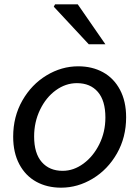

<svg xmlns="http://www.w3.org/2000/svg" viewBox="-20 -856 647 889"><path d="M41 -223Q41 -316 83.5 -390.5Q126 -465 195.5 -507Q265 -549 342 -549Q407 -549 457 -521.5Q507 -494 535.5 -440.5Q564 -387 564 -313Q564 -220 521.5 -145.5Q479 -71 409.5 -29Q340 13 263 13Q198 13 148 -14.5Q98 -42 69.5 -95.5Q41 -149 41 -223ZM468 -312Q468 -390 433 -430.5Q398 -471 336 -471Q284 -471 238.5 -438Q193 -405 165.5 -348Q138 -291 138 -224Q138 -146 173.5 -105.5Q209 -65 270 -65Q321 -65 366.5 -98.5Q412 -132 440 -188.5Q468 -245 468 -312ZM229 -825 235 -836H340L468 -651H391Z"/></svg>

Font: Nebula Sans Medium
Style: Regular
Weight: 500
Italic angle: -9°
Designer: Paul D. Hunt for Adobe (as Source Sans)
Foundry: Nebula Entertainment & Broadcasting LLC
Version: Version 1.010